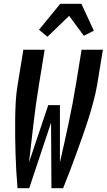

<svg xmlns="http://www.w3.org/2000/svg" viewBox="-20 -999 566 1019"><path d="M73 0Q69 -45 66.5 -90.5Q64 -136 62.5 -182Q61 -228 60.5 -274Q60 -320 60.5 -366Q61 -412 63.5 -458.5Q66 -505 74 -551L104 -735H217L187 -551Q170 -448 158 -344.5Q146 -241 134 -137L236 -441H298V-137Q322 -241 344 -344.5Q366 -448 383 -551L413 -735H526L496 -551Q488 -505 475.5 -458.5Q463 -412 448.5 -366Q434 -320 417.5 -274Q401 -228 384.5 -182Q368 -136 350.5 -90.5Q333 -45 315 0H253L251 -348L135 0ZM232 -804 187 -841 300 -979H412L478 -836L425 -809L347 -915Z"/></svg>

Font: Iosevka Curly
Style: Bold Italic
Weight: 700
Italic angle: -9°
Monospace: yes
Designer: Belleve Invis
Foundry: Belleve Invis
Version: Version 22.1.2; ttfautohint (v1.8.4)